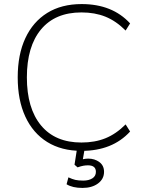

<svg xmlns="http://www.w3.org/2000/svg" viewBox="-20 -733 707 943"><path d="M381 8Q282 8 212 -35.5Q142 -79 104.5 -160Q67 -241 67 -353Q67 -465 104.5 -545.5Q142 -626 212 -669.5Q282 -713 381 -713Q532 -713 619 -618L597 -583Q550 -630 498 -651Q446 -672 380 -672Q251 -672 181.5 -588.5Q112 -505 112 -353Q112 -201 181.5 -117Q251 -33 380 -33Q446 -33 498 -54Q550 -75 597 -122L619 -87Q532 8 381 8ZM385 190Q336 190 307 172L316 138Q335 147 350 150.5Q365 154 389 154Q416 154 433.5 143Q451 132 451 111Q451 79 412 79Q401 79 389.5 81Q378 83 361 89L346 76L361 -20H399L387 49Q402 46 413 46Q445 46 468 63Q491 80 491 111Q491 146 461.5 168Q432 190 385 190Z"/></svg>

Font: Nunito Sans ExtraLight
Style: Regular
Weight: 200
Designer: Vernon Adams
Foundry: Vernon Adams
Version: Version 3.006; ttfautohint (v1.8.3)